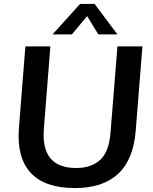

<svg xmlns="http://www.w3.org/2000/svg" viewBox="-20 -948 780 976"><path d="M362 8Q208 8 136.5 -69Q65 -146 76 -295L109 -712H236L203 -293Q187 -94 367 -94Q445 -94 490 -136Q535 -178 542 -276L577 -712H704L670 -285Q659 -138 581 -65Q503 8 362 8ZM345 -773H247L387 -928H461L577 -773H480L423 -866Z"/></svg>

Font: Muli
Style: Bold Italic
Weight: 700
Italic angle: -4.541°
Designer: Vernon Adams
Foundry: Vernon Adams
Version: Version 2.100; ttfautohint (v1.8.1.43-b0c9)